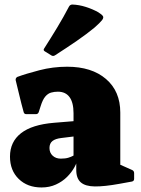

<svg xmlns="http://www.w3.org/2000/svg" viewBox="-20 -810 623 846"><path d="M163 16Q101 16 62.5 -21.5Q24 -59 24 -120Q24 -185 72.5 -223Q121 -261 218 -269L328 -278L324 -211L251 -202Q224 -199 211 -188.5Q198 -178 198 -158Q198 -137 212 -124Q226 -111 248 -111Q268 -111 281 -115Q294 -119 302 -123.5Q310 -128 313 -130L325 -118Q321 -97 308.5 -74Q296 -51 275.5 -30.5Q255 -10 226.5 3Q198 16 163 16ZM304 -311Q304 -358 286.5 -382Q269 -406 235 -406Q219 -406 205 -402Q191 -398 179.5 -384.5Q168 -371 159 -342L151 -317Q148 -307 138 -307H96Q86 -307 84 -317Q74 -353 65.5 -389Q57 -425 49 -457Q48 -466 56 -471Q94 -485 153.5 -500.5Q213 -516 276 -516Q384 -516 447 -462Q510 -408 510 -314V-162H304ZM510 -162V-55L490 -93L562 -61Q571 -57 571 -47V-22Q571 -12 561 -10L506 0Q440 12 398 11.5Q356 11 336 -6.5Q316 -24 316 -61V-104L304 -112V-162ZM222 -566Q214 -561 206 -566L177 -584Q169 -589 175 -597Q205 -644 232.5 -689.5Q260 -735 284 -781Q289 -790 299 -790Q328 -789 358 -779.5Q388 -770 413 -756Q429 -746 433.5 -739Q438 -732 429.5 -721Q421 -710 396 -688Q362 -660 318.5 -630Q275 -600 222 -566Z"/></svg>

Font: Hahmlet Black
Style: Regular
Weight: 900
Version: Version 1.002